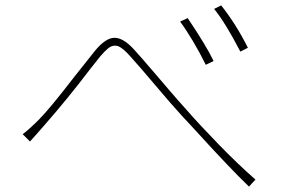

<svg xmlns="http://www.w3.org/2000/svg" viewBox="-20 -728 1040 711"><path d="M124 -285Q163 -324 254 -442L331 -539Q371 -588 404 -588Q437 -588 476 -545Q494 -526 559 -450Q571 -436 606 -395Q641 -354 671 -321Q719 -266 791 -192Q863 -118 926 -63L902 -37Q834 -102 703 -246Q669 -282 652 -301Q617 -339 552 -416Q499 -479 460 -522Q436 -549 418 -557Q410 -559 406 -559Q393 -559 381 -549.5Q369 -540 351 -519L313 -471Q231 -363 145 -265L117 -233Q112 -228 91 -204L64 -231Q88 -249 124 -285ZM771 -502 742 -488Q720 -533 694 -576.5Q668 -620 647 -648L675 -661Q745 -557 771 -502ZM898 -551 870 -537Q815 -643 773 -695L799 -708Q854 -639 898 -551Z"/></svg>

Font: Merged Yaku Han JP Thin
Style: Regular
Weight: 250
Designer: Ryoko NISHIZUKA 西塚涼子 (kana, bopomofo & ideographs); Paul D. Hunt (Latin, Greek & Cyrillic); Sandoll Communications 산돌커뮤니
Foundry: Adobe
Version: Version 2.004